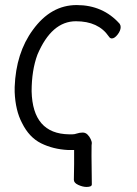

<svg xmlns="http://www.w3.org/2000/svg" viewBox="-20 -730 540 759"><path d="M266 -199Q275 -199 283 -202Q295 -206 307 -206Q318 -206 326 -198Q334 -190 338.5 -180Q343 -170 343 -165Q343 -161 342 -155Q341 -149 343 -1Q343 9 322 9Q307 9 289.5 1Q272 -7 272 -19L273 -81V-137H249Q190 -140 142.5 -163.5Q95 -187 67 -244Q41 -293 38 -366V-386Q43 -521 110 -612Q181 -710 283 -710Q387 -710 453 -636Q457 -630 457 -623Q457 -609 445 -593.5Q433 -578 422 -578Q415 -578 410 -586Q369 -646 280 -646Q184 -646 128 -514Q105 -452 105 -369Q109 -201 253 -199Z"/></svg>

Font: Moon Stars Kai T HW
Style: Regular
Weight: 400
Designer: GuiWonder
Version: Version 1.101